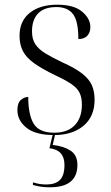

<svg xmlns="http://www.w3.org/2000/svg" viewBox="-20 -564 470 816"><path d="M210 10Q131 10 92.5 -21Q54 -52 54 -96Q54 -127 69 -139.5Q84 -152 100 -152Q100 -77 123 -38.5Q146 0 211 0Q267 0 297.5 -31.5Q328 -63 328 -119Q328 -149 318.5 -169Q309 -189 284.5 -206Q260 -223 215 -244Q157 -272 124 -296Q91 -320 77 -347.5Q63 -375 63 -412Q63 -474 106 -509Q149 -544 224 -544Q294 -544 329 -514.5Q364 -485 364 -449Q364 -426 351 -412Q338 -398 313 -398Q313 -475 290 -504.5Q267 -534 220 -534Q168 -534 142 -507Q116 -480 116 -431Q116 -397 130.5 -375.5Q145 -354 174 -336.5Q203 -319 245 -299Q299 -275 329 -251.5Q359 -228 370.5 -201.5Q382 -175 382 -140Q382 -69 335 -29.5Q288 10 210 10ZM192 232Q171 232 154 229.5Q137 227 120 222V211Q136 216 149.5 218Q163 220 178 220Q215 220 234.5 201Q254 182 254 137Q254 73 190 66L206 0H216L204 52Q250 57 279.5 76Q309 95 309 137Q309 232 192 232Z"/></svg>

Font: Noto Serif Display Light
Style: Regular
Weight: 300
Designer: Monotype Design Team
Foundry: Monotype Imaging Inc.
Version: Version 2.009